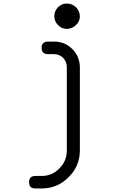

<svg xmlns="http://www.w3.org/2000/svg" viewBox="-20 -740 665 1089"><path d="M216 329C275.3 329 326 308 368 266C410.7 224.7 432.3 174.3 433 115V114V-36V-288V-359V-360C432.3 -400 418 -434 390 -462C362 -490 328 -504 288 -504H252C228 -504 216 -492.3 216 -469C216 -445 228 -433 252 -433H288C308 -432.3 325 -425 339 -411C352.3 -396.3 359 -379 359 -359V-288V-36V114C359 153.3 345 187 317 215C289.7 243.7 256 258 216 258H180C156.7 258 145 270 145 294C145 317.3 156.7 329 180 329ZM359 -720C339.7 -720 323 -713 309 -699C295 -684.3 288 -667.3 288 -648C288 -628.7 295 -612 309 -598C323 -583.3 339.7 -576 359 -576C379.7 -576.7 397 -584 411 -598C425.7 -611.3 433 -628 433 -648C432.3 -668 425 -685 411 -699C396.3 -713 379 -720 359 -720Z"/></svg>

Font: Semi-Coder
Style: Regular
Weight: 400
Version: 0.1000